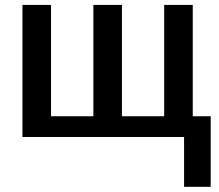

<svg xmlns="http://www.w3.org/2000/svg" viewBox="-20 -548 877 768"><path d="M822.8 -83V199.2H716.3V0H69.8V-528.3H184.1V-83H353.5V-528.3H467.8V-83H636.7V-528.3H751V-83Z"/></svg>

Font: Arimo SemiBold
Style: Regular
Weight: 600
Designer: Steve Matteson
Foundry: Monotype Imaging Inc.
Version: Version 1.33